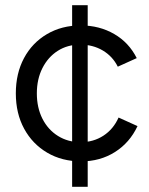

<svg xmlns="http://www.w3.org/2000/svg" viewBox="-20 -720 576 740"><path d="M258 0V-700H318V0ZM293 -98Q219 -98 162 -131.5Q105 -165 73 -224Q41 -283 41 -360Q41 -437 72.5 -496Q104 -555 161 -588.5Q218 -622 291 -622Q363 -622 420 -589Q477 -556 507 -496L434 -463Q414 -503 376 -525.5Q338 -548 289 -548Q240 -548 202.5 -524Q165 -500 143.5 -457.5Q122 -415 122 -360Q122 -305 143.5 -262.5Q165 -220 203.5 -196Q242 -172 291 -172Q340 -172 378.5 -197Q417 -222 437 -267L510 -234Q480 -170 423 -134Q366 -98 293 -98Z"/></svg>

Font: Figtree Light
Style: Regular
Weight: 400
Version: Version 2.002